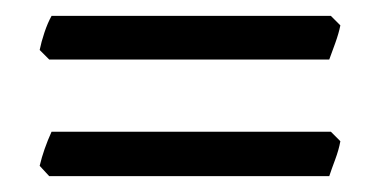

<svg xmlns="http://www.w3.org/2000/svg" viewBox="-20 -395 479 242"><path d="M409 -363Q407 -353 402.5 -340.5Q398 -328 395 -320H42L30 -332Q32 -342 36 -354Q40 -366 45 -375H397ZM409 -217Q407 -206 402.5 -194Q398 -182 395 -173H42L30 -186Q35 -207 45 -229H397Z"/></svg>

Font: Kalpurush
Style: Regular
Weight: 400
Designer: Md. Tanbin Islam Siyam
Foundry: Tanbin Islam Siyam
Version: Version 0.258